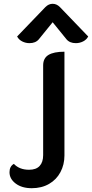

<svg xmlns="http://www.w3.org/2000/svg" viewBox="-20 -781 484 1010"><path d="M30 125Q30 94 53 81Q82 112 133 112Q170 112 188.5 92Q207 72 207 35V-437Q207 -475 235 -492Q263 -509 319 -509V37Q319 85 298 124.5Q277 164 238 186.5Q199 209 147 209Q95 209 62.5 184.5Q30 160 30 125ZM135 -554Q115 -554 97 -563Q79 -572 70 -589L219 -744Q236 -761 257 -761Q278 -761 295 -744L444 -589Q435 -572 417 -563Q399 -554 379 -554Q347 -554 330 -574L257 -664L184 -574Q167 -554 135 -554Z"/></svg>

Font: K2D SemiBold
Style: Regular
Weight: 600
Designer: Katatrad Aksorn Co.,Ltd.
Foundry: Cadson Demak Co.,Ltd.
Version: Version 1.000; ttfautohint (v1.6)